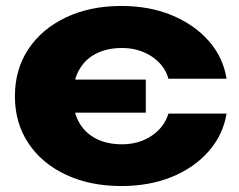

<svg xmlns="http://www.w3.org/2000/svg" viewBox="-20 -608 803 644"><path d="M387 16Q282 16 201 -22Q120 -60 75 -128Q30 -196 30 -285Q30 -375 75 -443Q120 -511 201 -549.5Q282 -588 387 -588Q481 -588 556 -557Q631 -526 679.5 -471.5Q728 -417 740 -344H545Q532 -390 489 -418.5Q446 -447 389 -447Q339 -447 302 -428Q265 -409 245 -373Q225 -337 225 -285Q225 -234 245 -198Q265 -162 302 -143Q339 -124 389 -124Q446 -124 488.5 -152.5Q531 -181 545 -227H740Q728 -155 679.5 -100Q631 -45 556 -14.5Q481 16 387 16ZM135 -230V-341H469V-230Z"/></svg>

Font: Unbounded
Style: Bold
Weight: 700
Designer: Luke Prowse, Jean-Baptiste Morizot, Fátima Lázaro, Florian Runge
Foundry: NaN
Version: Version 1.700